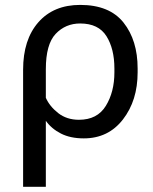

<svg xmlns="http://www.w3.org/2000/svg" viewBox="-20 -543 611 767"><path d="M72.3 203.1V-264.2Q72.3 -384.8 133.3 -454.1Q194.3 -523.4 300.3 -523.4Q417.5 -523.4 473.6 -452.6Q529.8 -381.8 529.8 -269.5V-253.9Q529.8 -141.6 471.2 -65.9Q412.6 9.8 314.9 9.8Q261.2 9.8 223.4 -9.5Q185.5 -28.8 163.1 -60.5V203.1ZM295.4 -64.5Q368.7 -64.5 402.8 -120.1Q437 -175.8 437 -253.9V-269.5Q437 -347.7 405.3 -398.4Q373.5 -449.2 300.3 -449.2Q241.7 -449.2 202.4 -407.7Q163.1 -366.2 163.1 -266.6V-152.3Q178.2 -118.2 212.4 -91.3Q246.6 -64.5 295.4 -64.5Z"/></svg>

Font: RobotoFlex
Style: Regular
Weight: 400
Designer: Berlow after Robertson
Foundry: Google
Version: Version 2.136